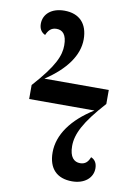

<svg xmlns="http://www.w3.org/2000/svg" viewBox="-83 -773 595 837"><g transform="rotate(10 214.5 -354.5)"><path d="M295 9C350 9 386 -22 386 -64C386 -86 377 -102 359 -109C351 -88 339 -75 316 -75C289 -75 269 -94 269 -143C269 -195 296 -252 384 -349V-411H99C190 -471 238 -539 238 -609C238 -679 200 -718 134 -718C77 -718 42 -687 42 -644C42 -623 51 -607 69 -599C78 -620 90 -634 114 -634C141 -634 159 -616 159 -569C159 -524 140 -475 49 -374V-312H338C243 -253 190 -179 190 -101C190 -29 228 9 295 9Z"/></g></svg>

Font: Noto Serif Display ExtraCondensed
Style: Bold
Weight: 700
Width: 2
Designer: Monotype Design Team
Foundry: Monotype Imaging Inc.
Version: Version 2.009